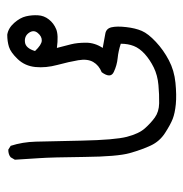

<svg xmlns="http://www.w3.org/2000/svg" viewBox="-8 -306 515 540"><g transform="rotate(90 250.0 -35.5)"><path d="M77.1 202.1Q58.6 199.2 43.9 182.6Q29.3 166 25.4 149.4Q21.5 132.8 22.5 115.7Q23.4 98.6 34.2 85Q44.9 71.3 61.5 64.5Q78.1 57.6 114.3 62.5Q108.4 40 104 22.5Q99.6 4.9 99.6 -19.5Q99.6 -43.9 114.3 -66.4Q88.9 -71.3 74.2 -73.7Q59.6 -76.2 56.2 -91.3Q52.7 -106.4 55.7 -132.3Q58.6 -158.2 66.4 -176.3Q74.2 -194.3 97.2 -215.8Q120.1 -237.3 148.9 -252.4Q177.7 -267.6 212.4 -271Q247.1 -274.4 272.5 -272Q297.9 -269.5 314 -263.2Q330.1 -256.8 353.5 -241.7Q377 -226.6 388.7 -201.7Q400.4 -176.8 410.2 -142.1Q419.9 -107.4 420.9 -15.1Q421.9 77.1 424.3 111.8Q426.8 146.5 428.7 180.7L421.9 192.4Q414.1 199.2 400.4 199.2L389.6 192.4Q378.9 159.2 377.9 122.1Q377 85 375 -7.8Q373 -100.6 364.3 -134.3Q355.5 -168 340.8 -184.6Q326.2 -201.2 310.1 -212.9Q293.9 -224.6 270 -225.1Q246.1 -225.6 218.8 -223.1Q191.4 -220.7 169.4 -210Q147.5 -199.2 131.3 -184.6Q115.2 -169.9 108.9 -153.8Q102.5 -137.7 102.5 -117.2Q123 -110.4 143.1 -108.4Q163.1 -106.4 181.6 -97.7Q201.2 -88.9 182.6 -63.5Q163.1 -55.7 153.8 -39.6Q144.5 -23.4 148.9 2.4Q153.3 28.3 162.1 61Q170.9 93.8 168 123Q165 152.3 146 172.4Q127 192.4 111.3 197.3Q95.7 202.1 77.1 202.1ZM123 124Q105.5 105.5 93.8 105Q82 104.5 72.3 116.2Q62.5 127.9 71.8 141.1Q81.1 154.3 98.1 152.3Q115.2 150.4 123 124Z"/></g></svg>

Font: JasonHandwriting2
Style: Regular
Weight: 400
Version: Version 1.05.10